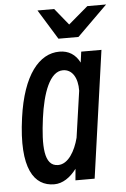

<svg xmlns="http://www.w3.org/2000/svg" viewBox="-57 -835 601 917"><g transform="rotate(-5 243.5 -377.0)"><path d="M342 -651 487 -794H397L303 -714L238 -794H158L246 -651ZM360 30 446 -580H349L342 -528C322 -568 289 -589 245 -589C148 -589 68 -493 40 -290C6 -47 70 40 166 40C206 40 243 15 273 -25L268 30ZM139 -279C155 -399 191 -499 254 -499C299 -499 324 -456 323 -395L291 -172C275 -110 241 -50 192 -50C123 -50 122 -150 139 -279Z"/></g></svg>

Font: Smiley Sans Oblique
Style: Regular
Weight: 400
Italic angle: -8°
Designer: oooooohmygosh, Nagisa Chen, Janine Sui, Heda Shi, Jian Li
Foundry: atelierAnchor
Version: Version 2.0.1